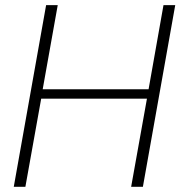

<svg xmlns="http://www.w3.org/2000/svg" viewBox="-20 -722 704 742"><path d="M486.8 0 547.9 -340.8H139.2L78.1 0H33.2L158.2 -702.1H203.1L145 -377H554.2L611.8 -702.1H657.2L532.2 0Z"/></svg>

Font: SVN-Poppins ExtraLight
Style: Italic
Weight: 200
Italic angle: -10°
Designer: Ninad Kale (Devanagari), Jonny Pinhorn (Latin)
Foundry: Indian Type Foundry
Version: Version 3.002 2017